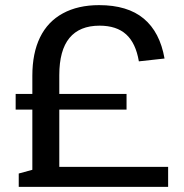

<svg xmlns="http://www.w3.org/2000/svg" viewBox="-20 -728 716 748"><path d="M106 -433Q106 -521 136 -582.5Q166 -644 225 -676Q284 -708 366 -708Q477 -708 540 -655.5Q603 -603 621 -500L521 -489Q509 -560 471.5 -594Q434 -628 368 -628Q290 -628 250.5 -580Q211 -532 211 -435V0H106ZM53 -52 108 -67 167 -78H635V0H53ZM41 -362H473V-301H41Z"/></svg>

Font: Pathway Extreme 8pt Thin 12pt Medium
Style: Regular
Weight: 500
Version: Version 1.001;gftools[0.9.26]